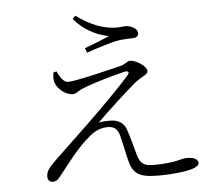

<svg xmlns="http://www.w3.org/2000/svg" viewBox="-56 -869 1112 958"><g transform="rotate(-5 500.0 -389.5)"><path d="M238 -536 222 -532C219 -513 218 -496 223 -480C233 -453 269 -416 310 -416C328 -416 338 -431 364 -441C423 -465 529 -494 576 -505C594 -509 602 -500 589 -486C546 -436 448 -337 371 -263C318 -211 236 -135 194 -94C169 -69 146 -48 146 -17C146 0 157 11 172 11C186 11 198 3 207 -9C248 -59 308 -146 379 -203C410 -229 440 -237 470 -237C506 -237 519 -215 526 -190C535 -154 544 -111 551 -80C569 2 594 26 700 26C769 26 904 17 904 -19C904 -37 886 -49 849 -49C813 -49 797 -29 677 -29C625 -29 609 -47 595 -106C585 -145 574 -185 562 -218C550 -254 517 -268 484 -268C468 -268 445 -268 425 -263C478 -316 585 -414 625 -447C660 -474 690 -481 690 -498C690 -524 636 -557 608 -557C593 -557 585 -543 560 -536C504 -522 329 -479 291 -479C272 -479 253 -501 238 -536ZM341 -790C402 -716 481 -695 513 -689C483 -675 430 -654 389 -639L398 -616C439 -630 526 -660 571 -665C599 -667 611 -668 628 -668C652 -668 660 -679 660 -691C660 -715 626 -731 599 -731C583 -731 573 -727 548 -728C481 -731 420 -758 355 -805Z"/></g></svg>

Font: Noto Serif HK Light
Style: Regular
Weight: 300
Designer: Ryoko NISHIZUKA 西塚涼子 (kana & ideographs); Frank Grießhammer (Latin, Greek & Cyrillic); Wenlong ZHANG 张文龙 (bopomofo); San
Foundry: Adobe
Version: Version 2.001;hotconv 1.1.0;makeotfexe 2.6.0